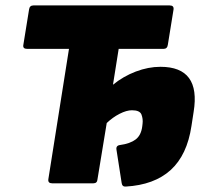

<svg xmlns="http://www.w3.org/2000/svg" viewBox="-20 -675 762 707"><path d="M443 12Q430 13 428 -1L409 -123Q406 -139 422 -141Q459 -146 479.5 -161.5Q500 -177 504 -211L505 -220Q507 -237 501 -253Q495 -269 466 -269Q446 -269 420.5 -256Q395 -243 373 -222L339 -15Q338 0 324 0H172Q156 0 158 -15L234 -495H80Q63 -495 66 -510L87 -640Q89 -655 103 -655H605Q621 -655 619 -640L598 -510Q596 -495 582 -495H417L396 -363Q434 -394 480 -411.5Q526 -429 571 -429Q720 -429 693 -263L685 -211Q669 -104 608.5 -49Q548 6 443 12Z"/></svg>

Font: Sofia Sans ExtraBlack
Style: Italic
Weight: 1000
Italic angle: -9°
Designer: Botio Nikoltchev, Ani Petrova
Foundry: lettersoup
Version: Version 4.100; ttfautohint (v1.8.4.7-5d5b)